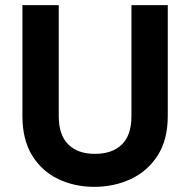

<svg xmlns="http://www.w3.org/2000/svg" viewBox="-20 -718 737 745"><path d="M67 -698H208V-267Q208 -194 245 -157.5Q282 -121 348 -121Q416 -121 453 -157.5Q490 -194 490 -267V-698H631V-268Q631 -176 592 -115Q553 -54 488 -23.5Q423 7 346 7Q269 7 205.5 -23.5Q142 -54 104.5 -115Q67 -176 67 -268Z"/></svg>

Font: Parkinsans Light SemiBold
Style: Regular
Weight: 600
Version: Version 1.000